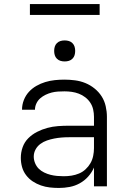

<svg xmlns="http://www.w3.org/2000/svg" viewBox="-20 -922 640 950"><path d="M272 8Q249 8 226.5 5.5Q204 3 182.5 -4.5Q161 -12 142 -24.5Q123 -37 109 -55.5Q95 -74 89 -96Q83 -118 83 -141Q83 -168 92 -193.5Q101 -219 120 -238Q139 -257 163.5 -269.5Q188 -282 214 -289Q240 -296 267 -298Q294 -300 321 -300H445V-344Q445 -362 441 -380Q437 -398 427 -413.5Q417 -429 402 -440.5Q387 -452 370 -458.5Q353 -465 335 -467.5Q317 -470 299 -470Q283 -470 267 -469Q251 -468 235.5 -464Q220 -460 205.5 -453Q191 -446 179 -435.5Q167 -425 160 -410Q153 -395 153 -379H89V-380Q89 -404 98 -427Q107 -450 123 -467.5Q139 -485 160 -497Q181 -509 204 -516Q227 -523 251 -525.5Q275 -528 299 -528Q325 -528 351.5 -524.5Q378 -521 402.5 -511Q427 -501 448 -484Q469 -467 483 -445Q497 -423 503 -396.5Q509 -370 509 -344V0H445V-93Q434 -68 416 -48Q398 -28 374.5 -15Q351 -2 324.5 3Q298 8 272 8ZM295 -50Q315 -50 334 -53Q353 -56 371 -63.5Q389 -71 403.5 -84.5Q418 -98 427.5 -114.5Q437 -131 441 -150.5Q445 -170 445 -189V-243H321Q302 -243 284 -241.5Q266 -240 248 -236.5Q230 -233 212.5 -227Q195 -221 180 -210Q165 -199 156 -182.5Q147 -166 147 -147Q147 -131 153.5 -115Q160 -99 171.5 -87.5Q183 -76 198.5 -68.5Q214 -61 230 -57Q246 -53 262.5 -51.5Q279 -50 295 -50ZM300 -618Q289 -618 279 -621Q269 -624 261.5 -631.5Q254 -639 251 -649Q248 -659 248 -670Q248 -681 251 -691Q254 -701 261.5 -708.5Q269 -716 279 -719Q289 -722 300 -722Q311 -722 321 -719Q331 -716 338.5 -708.5Q346 -701 349 -691Q352 -681 352 -670Q352 -659 349 -649Q346 -639 338.5 -631.5Q331 -624 321 -621Q311 -618 300 -618ZM128 -848V-902H473V-848Z"/></svg>

Font: Iosevka Light Extended
Style: Regular
Weight: 300
Width: 7
Monospace: yes
Designer: Belleve Invis
Foundry: Belleve Invis
Version: Version 32.5.0; ttfautohint (v1.8.4)